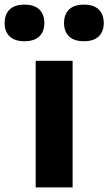

<svg xmlns="http://www.w3.org/2000/svg" viewBox="-88 -809 468 829"><path d="M66 0V-546.5H225.5V0ZM274.5 -631Q231.5 -631 210 -652Q188.5 -673 188.5 -709.5Q188.5 -746.5 210 -767.8Q231.5 -789 274.5 -789Q317 -789 338.5 -767.8Q360 -746.5 360 -709.5Q360 -673 338.5 -652Q317 -631 274.5 -631ZM17.5 -631Q-25 -631 -46.5 -652Q-68 -673 -68 -709.5Q-68 -746.5 -46.5 -767.8Q-25 -789 17.5 -789Q60.5 -789 82 -767.8Q103.5 -746.5 103.5 -709.5Q103.5 -673 82 -652Q60.5 -631 17.5 -631Z"/></svg>

Font: Encode Sans Semi Expanded
Style: Bold
Weight: 700
Width: 6
Designer: Multiple Designers
Foundry: Impallari Type
Version: Version 3.000; ttfautohint (v1.8.3) -l 8 -r 50 -G 200 -x 14 